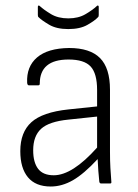

<svg xmlns="http://www.w3.org/2000/svg" viewBox="-20 -669 502 700"><path d="M165 11Q110 11 82 -22.5Q54 -56 54 -118Q54 -187 94.5 -223.5Q135 -260 229 -270L334 -281V-341Q334 -401 310.5 -426.5Q287 -452 230 -452Q125 -452 125 -364Q125 -358 120 -358H85Q80 -358 79 -367Q76 -426 115 -459.5Q154 -493 232 -494Q308 -494 344.5 -457.5Q381 -421 381 -342V-115Q381 -83 382.5 -56.5Q384 -30 386 -6Q387 0 381 0H349Q343 0 342 -7Q340 -24 338.5 -46Q337 -68 336 -89Q286 -35 246 -12Q206 11 165 11ZM101 -121Q101 -77 119 -53.5Q137 -30 176 -30Q244 -30 334 -131V-244L230 -233Q159 -226 130 -199.5Q101 -173 101 -121ZM229 -563Q186 -563 159 -579Q132 -595 121 -606Q118 -608 118 -614V-644Q118 -647 120 -648.5Q122 -650 125 -647Q140 -633 166 -617.5Q192 -602 229 -602Q266 -602 292 -617.5Q318 -633 333 -647Q336 -650 338 -648.5Q340 -647 340 -644V-614Q340 -608 337 -606Q326 -594 299 -578.5Q272 -563 229 -563Z"/></svg>

Font: Sofia Sans Semi Condensed Light
Style: Regular
Weight: 300
Designer: Botio Nikoltchev, Ani Petrova
Foundry: lettersoup
Version: Version 4.100; ttfautohint (v1.8.4.7-5d5b)